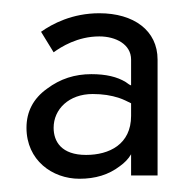

<svg xmlns="http://www.w3.org/2000/svg" viewBox="-20 -725 278 290"><path d="M61 -646C72 -654 97 -670 130 -670C155 -670 178 -658 178 -635V-596C175 -597 173 -599 170 -601C157 -609 140 -613 118 -613C93 -613 71 -606 51 -591C30 -576 20 -556 20 -532C20 -483 59 -455 100 -455C124 -455 144 -461 161 -474C168 -479 174 -485 178 -492V-460H218V-635C218 -679 182 -705 130 -705C89 -705 59 -689 42 -677ZM61 -532C61 -560 84 -583 120 -583C135 -583 148 -581 160 -577C166 -575 172 -572 178 -569V-550C178 -507 145 -491 110 -491C73 -491 61 -511 61 -532Z"/></svg>

Font: Jost
Style: Regular
Weight: 400
Version: Version 3.710